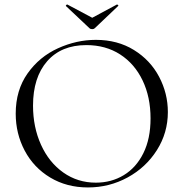

<svg xmlns="http://www.w3.org/2000/svg" viewBox="-20 -811 806 843"><path d="M49 -312Q49 -415 101 -488.5Q153 -562 234.5 -599Q316 -636 401 -636Q496 -636 568 -591.5Q640 -547 678.5 -474Q717 -401 717 -319Q717 -228 669 -152Q621 -76 540.5 -32Q460 12 366 12Q273 12 200.5 -31.5Q128 -75 88.5 -149.5Q49 -224 49 -312ZM641 -291Q641 -385 606 -458Q571 -531 507.5 -572Q444 -613 359 -613Q249 -613 187 -542Q125 -471 125 -347Q125 -253 160 -175.5Q195 -98 258 -53.5Q321 -9 401 -9Q469 -9 523.5 -42Q578 -75 609.5 -138.5Q641 -202 641 -291ZM269 -785Q269 -787 271.5 -789.5Q274 -792 276 -791L385 -733L493 -791H494Q497 -791 499 -788Q501 -785 498 -784L396 -687Q392 -683 385 -683Q377 -683 373 -687L270 -784Q270 -784 269.5 -784.5Q269 -785 269 -785Z"/></svg>

Font: Cormorant Unicase
Style: Regular
Weight: 400
Designer: Christian Thalmann (Catharsis Fonts)
Foundry: Catharsis Fonts
Version: Version 4.000